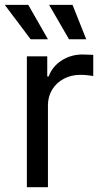

<svg xmlns="http://www.w3.org/2000/svg" viewBox="-35 -781 432 801"><path d="M77.1 -545.9H162.1V-461.9H168Q183.1 -503.4 221.9 -528.6Q260.7 -553.7 309.6 -553.7Q323.2 -553.7 354 -552.2V-463.9Q346.7 -465.3 331.5 -467Q316.4 -468.8 301.3 -468.8Q262.2 -468.8 231.2 -452.4Q200.2 -436 182.6 -407Q165 -377.9 165 -341.8V0H77.1ZM169.9 -760.7H267.6L324.7 -617.2H252.9ZM-15.1 -760.7H83L165 -617.2H92.8Z"/></svg>

Font: Raveo Variable
Style: Regular
Weight: 400
Designer: Jakub Foglar, Rasmus Andersson (Inter)
Foundry: Jakubfoglar.com
Version: Version 1.000;Glyphs 3.2.3 (3260)